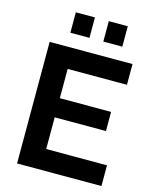

<svg xmlns="http://www.w3.org/2000/svg" viewBox="-132 -996 865 1083"><g transform="rotate(15 300.5 -454.5)"><path d="M173.8 -790V-909.2H285.2V-790ZM366.2 -790V-909.2H477.1V-790ZM566.9 -121.1V0H74.2V-710H558.1V-588.9H211.9V-418H511.2V-306.2H211.9V-121.1Z"/></g></svg>

Font: Rawline
Style: Bold
Weight: 700
Designer: Matt McInerney, Pablo Impallari, Rodrigo Fuenzalida
Foundry: Matt McInerney, Pablo Impallari, Rodrigo Fuenzalida
Version: Version 4.020;PS 004.020;hotconv 1.0.88;makeotf.lib2.5.64775